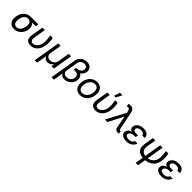

<svg xmlns="http://www.w3.org/2000/svg" viewBox="497 -2782 5024 5024"><g transform="rotate(45 3009.0 -270.5)"><path d="M58.6 -269.9 55.8 -258.5C31.6 -106.5 100.1 9.9 250.7 9.9C400.6 9.9 507.5 -109.7 528.8 -238.6L530.2 -248.6C545.1 -334.9 521 -404.8 469.5 -446.7H604.8L617.9 -528.4H338.8C189.6 -528.4 82.7 -416.2 58.6 -269.9ZM158 -258.5 160.9 -269.9C176.1 -364.7 230.5 -446.7 325.3 -446.7C421.5 -446.7 447.4 -364.7 432.2 -269.9L429.3 -258.5C412.6 -158 358.7 -71.7 264.2 -71.7C167.3 -71.7 141.3 -158 158 -258.5Z M753.2 -545.5 697.8 -210.9C672.9 -57.9 742.9 9.9 861.2 9.9C1026.6 9.9 1119 -126.8 1144.2 -277C1159.8 -372.9 1151.6 -485.8 1131.4 -545.5H1039.1C1058.2 -464.5 1068.5 -358.3 1056.5 -277C1037.3 -161.9 960.2 -70.3 870.4 -70.3C816.1 -70.3 769.9 -105.8 786.9 -209.5L842.3 -545.5Z M1214.1 203.8H1302.9L1350.9 -80.6H1355.1C1374.6 -24.9 1425.1 6.4 1484.4 6.4C1544.7 6.4 1605.1 -24.9 1644.2 -80.6H1648.4L1634.2 0H1723L1813.9 -545.5H1724.4L1670.8 -223.7C1657 -137.4 1588.4 -77.8 1498.9 -77.8C1409.4 -77.8 1360.4 -137.4 1374.3 -223.7L1428.3 -545.5H1338.8Z M1962.7 -539.1 1840.2 204.5H1929.3L1972.3 -56.5L1978 -59.3C2009.2 -5.7 2060.4 9.6 2112.6 9.6C2241.5 9.6 2351.2 -84.9 2371.8 -208.8C2383.5 -281.6 2363.6 -357.2 2297.9 -395.2C2353.7 -433.6 2387.1 -491.5 2396 -545.1C2412.3 -642.4 2348.4 -737.2 2214.1 -737.2C2088.1 -737.2 1981.9 -653.1 1962.7 -539.1ZM1994.7 -192.8 2051.5 -538C2063.2 -607.2 2129.6 -654.5 2200.6 -654.5C2271.7 -654.5 2318.5 -607.2 2307.9 -543.3C2298.3 -484 2242.5 -426.5 2161.6 -426.5H2122.5L2108.3 -345.5H2176.1C2254.6 -345.5 2294.7 -280.2 2283 -209.9C2271 -136 2204.5 -72.4 2114.3 -72.4C2030.5 -72.4 1987.6 -127.5 1994.7 -192.8Z M2694.2 11.4C2840.6 11.4 2956 -98.4 2983.3 -264.6C3011 -437.5 2929 -552.6 2777.3 -552.6C2630.3 -552.6 2514.9 -442.8 2488.3 -275.2C2460.2 -103.7 2542.3 11.4 2694.2 11.4ZM2575.3 -264.6C2592.7 -375.4 2662.6 -474.1 2774.9 -474.1C2881 -474.1 2913 -381 2896.3 -275.6C2878.2 -164.1 2808.6 -67.5 2696.7 -67.5C2590.2 -67.5 2557.9 -159.1 2575.3 -264.6Z M3154.8 -545.5 3099.4 -210.9C3074.6 -57.9 3144.5 9.9 3262.8 9.9C3428.3 9.9 3520.6 -126.8 3545.8 -277C3561.4 -372.9 3553.3 -485.8 3533 -545.5H3440.7C3459.9 -464.5 3470.2 -358.3 3458.1 -277C3438.9 -161.9 3361.9 -70.3 3272 -70.3C3217.7 -70.3 3171.5 -105.8 3188.6 -209.5L3244 -545.5ZM3339.5 -607.2H3400.2L3486.5 -773.8H3391.7Z M4085.2 7.8C4098.4 7.8 4112.9 6 4127.1 2.8L4122.5 -74.2C4117.9 -74.2 4108 -72.8 4102.3 -72.8C4074.2 -72.8 4070.7 -95.2 4066.4 -115.4L3964.1 -612.9C3947.1 -696.4 3900.9 -737.2 3821.7 -737.2C3793.3 -737.2 3768.1 -731.2 3757.8 -726.9L3766.7 -649.5C3838.8 -666.2 3866.1 -651.3 3882.5 -577.4L3892.4 -532.3L3607.6 0H3703.8L3914.1 -411.2H3919.7L3979 -90.9C3991.5 -24.1 4029.5 7.8 4085.2 7.8Z M4515.3 -317.8H4448.9C4371.4 -317.8 4339.1 -346.9 4345.5 -391.3C4354 -440.7 4406.6 -474.4 4480.5 -474.4C4551.5 -474.4 4592.3 -443.2 4594.5 -394.5H4687.1C4691.1 -494.3 4618.6 -552.6 4494.3 -552.6C4368.3 -552.6 4273.1 -493.3 4255.7 -392.4C4248.2 -347.7 4257.8 -295.8 4334.5 -273.1C4244.3 -249.6 4212.7 -193.9 4204.5 -147.7C4189.3 -53.6 4274.5 9.9 4402 9.9C4531.2 9.9 4628.6 -56.1 4657.3 -159.1H4567.1C4541.9 -98.7 4497.2 -69.6 4418.3 -69.6C4337.7 -69.6 4290.8 -103.3 4298.7 -153.1C4307.5 -203.5 4362.9 -242.9 4437.1 -242.9H4503.6Z M4841.3 -545.5 4798.7 -290.8C4766.3 -97.3 4853.7 -4.3 5017.4 8.5L4980.1 233H5068.9L5106.2 7.8C5307.9 -9.6 5399.5 -137.8 5422.6 -278.4C5440.3 -384.2 5429.7 -486.2 5411.2 -545.5H5318.2C5338.1 -464.8 5345.5 -364.3 5333.8 -278.4C5319.2 -190 5248.9 -95.5 5120 -75.6L5198.2 -545.5H5109.4L5030.9 -73.9C4934.3 -85.2 4863.6 -147 4887.4 -290.8L4930 -545.5Z M5813.2 -317.8H5746.8C5669.4 -317.8 5637.1 -346.9 5643.5 -391.3C5652 -440.7 5704.5 -474.4 5778.4 -474.4C5849.4 -474.4 5890.3 -443.2 5892.4 -394.5H5985.1C5989 -494.3 5916.5 -552.6 5792.3 -552.6C5666.2 -552.6 5571 -493.3 5553.6 -392.4C5546.2 -347.7 5555.8 -295.8 5632.5 -273.1C5542.3 -249.6 5510.7 -193.9 5502.5 -147.7C5487.2 -53.6 5572.4 9.9 5699.9 9.9C5829.2 9.9 5926.5 -56.1 5955.3 -159.1H5865.1C5839.8 -98.7 5795.1 -69.6 5716.3 -69.6C5635.7 -69.6 5588.8 -103.3 5596.6 -153.1C5605.5 -203.5 5660.9 -242.9 5735.1 -242.9H5801.5Z"/></g></svg>

Font: Margiela Sans Text
Style: Italic
Weight: 400
Italic angle: -9.39999°
Designer: Stefan Endress, Andreas Faust
Version: Version 1.100;FEAKit 1.0